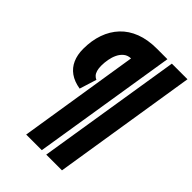

<svg xmlns="http://www.w3.org/2000/svg" viewBox="-268 -861 1191 1191"><g transform="rotate(45 327.5 -265.0)"><path d="M366 210 518 -740H655L504 210ZM258 -338 223 -226Q169 -235 134 -260Q99 -285 81.5 -324.5Q64 -364 64 -416Q64 -489 85 -548.5Q106 -608 146.5 -651Q187 -694 247 -717Q307 -740 386 -740H479L327 210H190L316 -584Q288 -583 269 -567.5Q250 -552 238.5 -528Q227 -504 222 -476Q217 -448 217 -422Q217 -398 222 -380.5Q227 -363 237 -352.5Q247 -342 258 -338Z"/></g></svg>

Font: Georama ExtraCondensed Thin ExtraBold
Style: Italic
Weight: 800
Italic angle: -9°
Version: Version 1.001